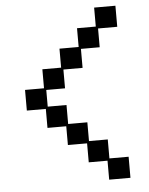

<svg xmlns="http://www.w3.org/2000/svg" viewBox="-56 -764 713 917"><g transform="rotate(-5 300.0 -305.5)"><path d="M430 107V16H340V-75H248V-165H158V-256H67V-355H158V-446H248V-537H340V-627H430V-718H532V-617H440V-527H350V-436H258V-346H168V-266H258V-175H350V-85H440V6H532V107Z"/></g></svg>

Font: Pixelify Sans
Style: Regular
Weight: 400
Designer: Stefie Justprince
Foundry: Typecalism Foundryline
Version: Version 1.000;February 13, 2025;FontCreator 15.0.0.3015 64-b